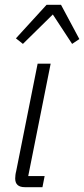

<svg xmlns="http://www.w3.org/2000/svg" viewBox="-20 -776 349 796"><path d="M83 0Q43 0 43 -36Q43 -42 44 -50.5Q45 -59 47 -66L136 -512H190L97 -46H165L156 0ZM46 -617 173 -756H233L309 -614L279 -594L199 -716L75 -594Z"/></svg>

Font: IBM Plex Sans Condensed Light
Style: Italic
Weight: 300
Width: 3
Italic angle: -11°
Designer: Mike Abbink, Paul van der Laan, Pieter van Rosmalen
Foundry: Bold Monday
Version: Version 1.3